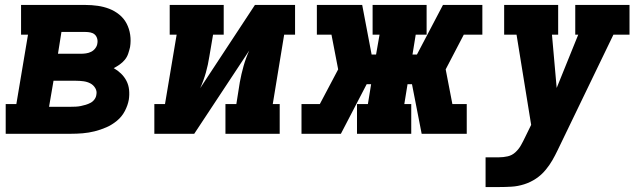

<svg xmlns="http://www.w3.org/2000/svg" viewBox="-20 -540 2590 775"><path d="M3 0V-120H46L93 -400H65V-520H325Q350 -520 374.5 -516.5Q399 -513 421 -504.5Q443 -496 461.5 -481Q480 -466 491 -445Q502 -424 505.5 -399.5Q509 -375 505 -350Q502 -337 497.5 -323.5Q493 -310 484 -299Q475 -288 463 -279.5Q451 -271 439 -265Q455 -256 468.5 -243Q482 -230 490.5 -213.5Q499 -197 501 -177.5Q503 -158 500 -138Q496 -115 484 -92Q472 -69 452 -52.5Q432 -36 409 -26Q386 -16 362 -10Q338 -4 314 -2Q290 0 266 0ZM214 -323H306Q316 -323 327 -324.5Q338 -326 348 -331Q358 -336 365 -345.5Q372 -355 373 -365Q375 -375 372 -385Q369 -395 362 -401Q355 -407 345 -409Q335 -411 325 -411H228ZM178 -109H266Q276 -109 286 -109.5Q296 -110 306 -112Q316 -114 326 -117Q336 -120 345.5 -125Q355 -130 361.5 -139Q368 -148 369 -158Q372 -172 364.5 -184.5Q357 -197 344.5 -203.5Q332 -210 317 -212Q302 -214 287 -214H196Z M603 0V-120H646L693 -400H665V-520H883V-400H840L825 -312Q820 -279 811 -247Q802 -215 788 -184L1009 -520H1171V-400H1127L1081 -120H1109V0H890V-120H934L948 -208Q954 -241 963 -273Q972 -305 986 -336L764 0Z M1197 0V-120H1271L1345 -260L1318 -400H1259V-520H1442L1480 -320H1498L1512 -400H1484V-520H1702V-400H1658L1645 -320H1663L1768 -520H1927V-400H1852L1779 -260L1806 -120H1864V0H1682L1643 -200H1625L1612 -120H1640V0H1421V-120H1465L1478 -200H1460L1356 0Z M1940 215V95H1994Q2012 95 2029.5 91Q2047 87 2060.5 74.5Q2074 62 2083 46Q2092 30 2100 13L2124 -36L2065 -400H2015V-520H2233V-400H2208L2227 -185L2314 -400H2302V-520H2521V-400H2456L2231 66Q2221 87 2209.5 107Q2198 127 2183 145Q2166 166 2143.5 181Q2121 196 2095.5 204Q2070 212 2045 213.5Q2020 215 1994 215Z"/></svg>

Font: Iosevka Etoile Heavy Oblique
Style: Regular
Weight: 900
Italic angle: -9°
Designer: Belleve Invis
Foundry: Belleve Invis
Version: Version 15.5.2; ttfautohint (v1.8.4)